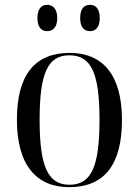

<svg xmlns="http://www.w3.org/2000/svg" viewBox="-20 -765 575 795"><path d="M353 -636C375 -636 393 -651 393 -690C393 -730 375 -745 353 -745C329 -745 312 -730 312 -690C312 -651 329 -636 353 -636ZM175 -636C198 -636 217 -651 217 -690C217 -730 198 -745 175 -745C153 -745 135 -730 135 -690C135 -651 153 -636 175 -636ZM266 10C410 10 485 -80 485 -269C485 -455 405 -546 269 -546C124 -546 50 -455 50 -269C50 -80 132 10 266 10ZM268 0C179 0 144 -74 144 -269C144 -462 178 -536 267 -536C358 -536 392 -462 392 -269C392 -75 358 0 268 0Z"/></svg>

Font: Noto Serif Display SemiCondensed
Style: Regular
Weight: 400
Width: 4
Designer: Monotype Design Team
Foundry: Monotype Imaging Inc.
Version: Version 2.009